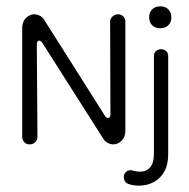

<svg xmlns="http://www.w3.org/2000/svg" viewBox="-20 -445 595 605"><path d="M73 10Q63 10 56.5 3Q50 -4 50 -13V-357Q50 -377 62 -388.5Q74 -400 88 -400Q96 -400 104.5 -396Q113 -392 119 -383L310 -81Q315 -73 320 -73Q328 -73 328 -86L327 -377Q327 -386 334.5 -393Q342 -400 352 -400Q362 -400 368.5 -393Q375 -386 375 -377V-33Q375 -13 363 -1.5Q351 10 337 10Q329 10 320.5 6Q312 2 306 -7L114 -309Q109 -317 104 -317Q96 -317 96 -304L98 -13Q98 -4 91 3Q84 10 73 10ZM416 140Q409 140 399.5 138.5Q390 137 383 134Q374 130 371.5 121.5Q369 113 371 106Q373 99 380 94.5Q387 90 397 92Q403 94 409.5 95Q416 96 421 96Q441 96 453 82.5Q465 69 465 39V-268Q465 -279 472 -284.5Q479 -290 488 -290Q496 -290 503 -284.5Q510 -279 510 -268V41Q510 88 484 114Q458 140 416 140ZM485 -356Q469 -356 459.5 -365.5Q450 -375 450 -390Q450 -406 459.5 -415.5Q469 -425 485 -425Q501 -425 510.5 -415.5Q520 -406 520 -390Q520 -375 510.5 -365.5Q501 -356 485 -356Z"/></svg>

Font: Dongle Light
Style: Regular
Weight: 300
Designer: Yanghee Ryu
Foundry: Yanghee Ryu
Version: Version 2.000